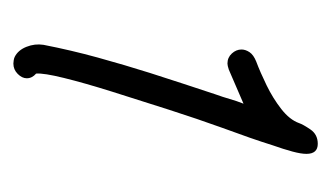

<svg xmlns="http://www.w3.org/2000/svg" viewBox="-124 -654 495 287"><g transform="rotate(90 123.5 -510.5)"><path d="M75 -283Q73 -283 70 -283.5Q67 -284 65 -285Q55 -290 50 -302.5Q45 -315 47 -328Q55 -369 66 -409Q77 -449 89 -487Q97 -512 105 -536.5Q113 -561 121 -585Q125 -596 128 -606.5Q131 -617 135 -627L84 -605Q78 -603 75 -603Q66 -603 60 -609.5Q54 -616 54 -624Q54 -630 58 -636Q62 -642 72 -646Q88 -652 107.5 -661.5Q127 -671 143 -683.5Q159 -696 164 -710Q166 -716 173.5 -727Q181 -738 195 -738Q210 -738 210 -721Q210 -713 206.5 -700Q203 -687 197 -670Q188 -641 171 -595Q158 -559 144 -515.5Q130 -472 117 -430.5Q104 -389 96.5 -358.5Q89 -328 90 -317Q97 -311 97 -303Q97 -296 90.5 -289.5Q84 -283 75 -283Z"/></g></svg>

Font: Twinkle Star
Style: Regular
Weight: 400
Designer: Robert E. Leuschke
Foundry: Robert E. Leuschke
Version: Version 2.010; ttfautohint (v1.8.3)